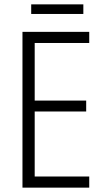

<svg xmlns="http://www.w3.org/2000/svg" viewBox="-20 -860 480 880"><path d="M362 -840H123V-796H362ZM389 0V-51H139V-349H375V-399H139V-663H389V-714H83V0Z"/></svg>

Font: Noto Sans Arabic Cond Light
Style: Regular
Weight: 300
Width: 3
Designer: Monotype Design Team, Nadine Chahine, Nizar Qandah and Khaled Hosny
Foundry: Monotype Imaging Inc.
Version: Version 2.012